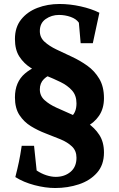

<svg xmlns="http://www.w3.org/2000/svg" viewBox="-20 -681 597 964"><path d="M249 -310Q221 -304 200.5 -284Q180 -264 180 -232Q180 -200 203.5 -178.5Q227 -157 263.5 -140.5Q300 -124 341 -106Q382 -88 418.5 -64Q455 -40 478.5 -4Q502 32 502 85Q502 147 467 186.5Q432 226 376 244.5Q320 263 257 263Q208 263 153 248.5Q98 234 57 208Q68 165 75 131.5Q82 98 89 51H151L164 175Q188 191 213 199Q238 207 260 207Q304 207 334 182Q364 157 364 111Q364 76 341.5 54.5Q319 33 284 18.5Q249 4 209.5 -11Q170 -26 135 -47.5Q100 -69 77.5 -103.5Q55 -138 55 -192Q55 -269 105.5 -312Q156 -355 230 -365ZM285 -69Q318 -76 341 -98Q364 -120 364 -162Q364 -202 341.5 -227Q319 -252 284 -269Q249 -286 209.5 -302Q170 -318 135 -340Q100 -362 77.5 -396.5Q55 -431 55 -485Q55 -544 86 -583Q117 -622 168 -641.5Q219 -661 279 -661Q331 -661 385 -649Q439 -637 479 -617Q469 -571 461.5 -536Q454 -501 446 -464H385L376 -567Q363 -586 335 -596Q307 -606 276 -606Q239 -606 209.5 -585.5Q180 -565 180 -525Q180 -493 203.5 -471.5Q227 -450 263.5 -432.5Q300 -415 341 -396Q382 -377 418.5 -351Q455 -325 478.5 -285.5Q502 -246 502 -188Q502 -136 477 -99.5Q452 -63 410 -42.5Q368 -22 317 -14Z"/></svg>

Font: Ruwudu
Style: Bold
Weight: 700
Designer: Becca Hirsbrunner Spalinger
Foundry: SIL International
Version: Version 3.000